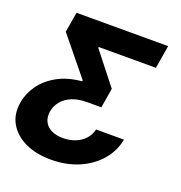

<svg xmlns="http://www.w3.org/2000/svg" viewBox="-133 -654 908 965"><g transform="rotate(20 320.5 -172.0)"><path d="M243.7 196.8Q164.1 196.8 105.7 169.2Q47.4 141.6 19.3 92.8Q-8.8 43.9 2 -20Q9.8 -69.8 41 -114.5Q72.3 -159.2 126.5 -189.7Q180.7 -220.2 257.3 -227.1L258.3 -232.4L94.7 -433.1L112.8 -541H603L582.5 -417.5H276.4L275.4 -413.6L410.2 -242.2L392.6 -137.2H315.9Q270 -137.2 236.3 -123.3Q202.6 -109.4 182.6 -85Q162.6 -60.5 157.2 -29.3Q152.3 2.4 164.1 25.9Q175.8 49.3 201.7 61.8Q227.5 74.2 263.7 74.2Q298.8 74.2 328.6 62.5Q358.4 50.8 378.7 28.8Q398.9 6.8 405.8 -23.4H555.2Q542.5 41.5 499.5 91.1Q456.5 140.6 390.6 168.7Q324.7 196.8 243.7 196.8Z"/></g></svg>

Font: Inter 17pt
Style: Bold Italic
Weight: 700
Italic angle: -9.3988°
Version: Version 4.001;git-66647c0bb